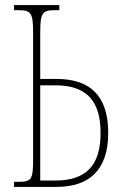

<svg xmlns="http://www.w3.org/2000/svg" viewBox="-20 -734 470 754"><path d="M35 0H202C329 0 405 -65 405 -212C405 -363 329 -424 202 -424H138V-606C138 -683 146 -694 195 -694H213V-714H35V-694H53C102 -694 110 -683 110 -606V-108C110 -31 104 -20 55 -20H35ZM138 -25V-399H197C318 -399 375 -340 375 -212C375 -84 318 -25 197 -25Z"/></svg>

Font: Noto Serif ExtraCondensed Thin
Style: Regular
Weight: 100
Width: 2
Designer: Monotype Design Team
Foundry: Monotype Imaging Inc.
Version: Version 2.013